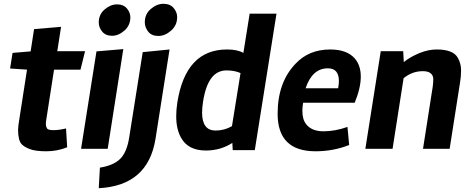

<svg xmlns="http://www.w3.org/2000/svg" viewBox="-20 -782 2478 1009"><path d="M223 -152Q221 -140 221 -129Q221 -118 226.5 -108Q232 -98 261 -98Q290 -98 327 -107L333 -8Q281 13 223.5 13Q166 13 136.5 1.5Q107 -10 94 -24Q75 -44 75 -100Q75 -119 83 -165L122 -416L33 -422L46 -504L141 -512L159 -629L301 -641L281 -513H427L403 -416H264Z M628 -524 546 0H406L487 -512ZM665 -691Q665 -649 634 -621.5Q603 -594 569 -594Q535 -594 517 -616Q499 -638 499 -664Q499 -706 530 -732.5Q561 -759 595 -759Q629 -759 647 -737.5Q665 -716 665 -691Z M871 -522 797 -51Q757 194 499 207L505 99Q578 87 612.5 52Q647 17 659 -60L730 -508ZM911 -692Q911 -649 879 -621Q847 -593 812 -593Q777 -593 759 -615.5Q741 -638 741 -665Q741 -708 772.5 -735Q804 -762 839 -762Q874 -762 892.5 -740Q911 -718 911 -692Z M1173 -522Q1228 -522 1259 -504L1292 -710H1433L1319 7H1203L1201 -31Q1139 9 1062 9Q968 9 931 -59Q906 -104 906 -171Q906 -205 912 -244Q956 -522 1173 -522ZM1170 -412Q1072 -412 1047 -247Q1042 -215 1042 -190Q1042 -96 1113 -96Q1159 -96 1199 -119L1244 -398Q1213 -412 1170 -412Z M1845 -474Q1876 -438 1876 -379Q1876 -320 1844 -242H1573Q1569 -219 1569 -199Q1569 -153 1590 -128Q1619 -92 1680 -92Q1741 -92 1806 -115L1815 -20Q1732 13 1638 13Q1439 13 1439 -184Q1439 -350 1534 -448Q1604 -522 1715 -522Q1804 -522 1845 -474ZM1757 -318Q1761 -340 1761 -356Q1761 -423 1703 -423Q1621 -423 1586 -318Z M2275 -522Q2362 -522 2386 -478Q2403 -448 2403 -413.5Q2403 -379 2398 -351L2343 0H2203L2254 -326Q2257 -348 2257 -366.5Q2257 -385 2243.5 -396.5Q2230 -408 2202 -408Q2146 -408 2101 -371L2043 0H1900L1981 -513H2099L2102 -456Q2136 -483 2183 -502.5Q2230 -522 2275 -522Z"/></svg>

Font: Rambla
Style: Bold Italic
Weight: 700
Italic angle: -12°
Designer: Martin Sommaruga
Foundry: Martin Sommaruga
Version: Version 1.001